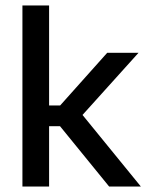

<svg xmlns="http://www.w3.org/2000/svg" viewBox="-20 -682 546 702"><path d="M379 0 199.5 -220.5H151V-296.5H200L372 -489H486.5L272.5 -251.5V-273L495 0ZM62 0V-662H159.5V0Z"/></svg>

Font: Anek Odia Medium Medium
Style: Regular
Weight: 500
Version: Version 1.003